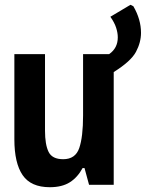

<svg xmlns="http://www.w3.org/2000/svg" viewBox="-20 -772 609 802"><path d="M325 -70H333L352 0H455V-471Q527 -516 548 -555.5Q569 -595 569 -635Q569 -691 537 -746L525 -752L441 -702Q458 -678 465 -656.5Q472 -635 472 -616Q472 -571 436 -546H327V-290Q327 -200 311 -153.5Q295 -107 244 -107Q198 -107 183 -137.5Q168 -168 168 -226V-546H40V-190Q40 -91 74.5 -40.5Q109 10 188 10Q239 10 271.5 -10.5Q304 -31 325 -70Z"/></svg>

Font: Noto Sans Mono UI Condensed
Style: Bold
Weight: 700
Width: 3
Designer: Monotype Design team
Foundry: Monotype Imaging Inc.
Version: 1.000